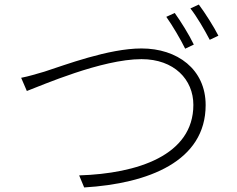

<svg xmlns="http://www.w3.org/2000/svg" viewBox="-20 -830 1040 844"><path d="M73 -488 98 -430C162 -454 427 -570 602 -570C746 -570 830 -480 830 -369C830 -147 584 -67 328 -59L350 -6C633 -23 884 -121 884 -368C884 -526 759 -617 602 -617C457 -617 265 -544 175 -515C136 -504 109 -495 73 -488ZM748 -773 711 -756C738 -718 774 -657 794 -616L832 -634C811 -678 774 -737 748 -773ZM854 -810 817 -793C846 -756 879 -699 902 -655L940 -673C921 -711 881 -774 854 -810Z"/></svg>

Font: GenYoGothic2 TW L
Style: Regular
Weight: 300
Version: Version 2.100;PS 2.1;hotconv 16.6.51;makeotf.lib2.5.65220 DE